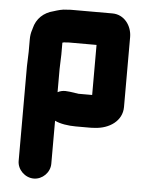

<svg xmlns="http://www.w3.org/2000/svg" viewBox="-51 -516 616 791"><g transform="rotate(5 256.5 -120.0)"><path d="M187 -286V-335C189 -336 192 -336 195 -337H200C207 -338 213 -338 217 -338H328V-131H272C271 -131 269 -131 266 -132C263 -132 258 -133 252 -134C227 -137 207 -142 185 -130V-226C185 -241 187 -273 187 -286ZM382 -473H217C212 -473 204 -473 195 -472C174 -472 156 -466 140 -461C99 -451 70 -424 60 -383C60 -381 59 -379 58 -376C54 -364 52 -351 52 -337V-285C52 -272 50 -239 50 -226V166C50 202 82 233 118 233C154 233 185 202 185 166V-12C207 -1 241 4 272 4H325C333 4 342 4 351 3C410 0 463 -35 463 -93V-382C463 -429 431 -473 382 -473Z"/></g></svg>

Font: Electronic
Style: UltThk
Weight: 900
Version: Version 1.011